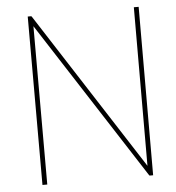

<svg xmlns="http://www.w3.org/2000/svg" viewBox="-51 -758 728 795"><g transform="rotate(-5 313.0 -360.0)"><path d="M113.5 -20V-10H93.5V-20V-700V-710H108.5L111.5 -706L533.5 -51L534.5 -700V-710H554.5V-700L553.5 -20V-10H538.5L535.5 -14L113.5 -668Z"/></g></svg>

Font: Nordica Plus
Style: NordicaClassicUltraLightCond
Weight: 300
Version: Version 1.01